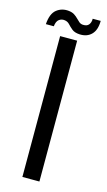

<svg xmlns="http://www.w3.org/2000/svg" viewBox="-129 -750 440 790"><g transform="rotate(15 91.5 -355.0)"><path d="M53.7 0V-600H126.2V0ZM164.7 -703.7H198.8Q198.6 -664.9 179.7 -645.6Q160.7 -626.2 128.5 -627.8Q107.6 -629 96.2 -638.2Q84.8 -647.5 76.4 -656.9Q67.9 -666.3 55.3 -667.9Q41.8 -669.9 31.1 -661.9Q20.3 -653.9 18.1 -632.4H-15.7Q-12.5 -677.9 9.6 -695.3Q31.8 -712.7 61.2 -709.5Q76.4 -707.9 85.8 -701.7Q95.3 -695.5 102.2 -688.2Q109.2 -680.9 115.7 -675.5Q122.1 -670.1 131.3 -669.3Q149.1 -668.1 157 -678Q165 -687.9 164.7 -703.7Z"/></g></svg>

Font: Big Shoulders Stencil Display SC Thin
Style: Regular
Weight: 100
Designer: Patric King
Foundry: XO Type Co
Version: Version 2.001